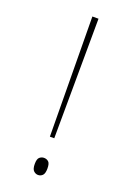

<svg xmlns="http://www.w3.org/2000/svg" viewBox="-140 -766 563 824"><g transform="rotate(20 141.5 -354.5)"><path d="M138 -167 133 -714H161L158 -167ZM146 5Q135 5 126 -3.5Q117 -12 117 -35Q117 -58 126 -65.5Q135 -73 146 -73Q158 -73 166.5 -65.5Q175 -58 175 -35Q175 -12 166.5 -3.5Q158 5 146 5Z"/></g></svg>

Font: Noto Serif Bengali Thin
Style: Regular
Weight: 250
Version: Version 2.003